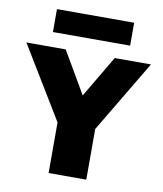

<svg xmlns="http://www.w3.org/2000/svg" viewBox="-114 -847 776 916"><g transform="rotate(10 274.0 -388.5)"><path d="M184 0V-314L221.5 -183.5L-28.5 -595H162L304 -351.5H255.5L399.5 -595H575L329.5 -183.5L366.5 -311.5V0ZM87.5 -666V-777H461.5V-666Z"/></g></svg>

Font: Encode Sans SC SemiCondensed ExtraBold
Style: Regular
Weight: 800
Width: 4
Designer: Multiple Designers
Foundry: Impallari Type
Version: Version 3.002